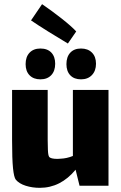

<svg xmlns="http://www.w3.org/2000/svg" viewBox="-20 -892 582 922"><path d="M501 -460V0H362L343 -77Q271 10 171 10Q135 10 103.5 0Q72 -10 56 -29Q47 -40 42.5 -84Q38 -128 38 -218V-460H209V-220Q209 -200 210 -173Q211 -146 216 -139Q223 -129 256 -129L272 -130Q300 -131 330 -143V-460ZM174 -511Q141 -511 122 -530.5Q103 -550 103 -584Q103 -619 122 -639Q141 -659 174 -659Q208 -659 226.5 -639.5Q245 -620 245 -586Q245 -551 226 -531Q207 -511 174 -511ZM369 -511Q336 -511 317.5 -530.5Q299 -550 299 -584Q299 -619 317.5 -639Q336 -659 369 -659Q402 -659 421.5 -639.5Q441 -620 441 -586Q441 -552 421.5 -531.5Q402 -511 369 -511ZM306 -683Q267 -706 214 -739Q161 -772 129 -794L182 -872Q229 -840 276 -803Q323 -766 346 -741Z"/></svg>

Font: Lalezar
Style: Regular
Weight: 400
Designer: Borna Izadpanah
Foundry: Borna Izadpanah
Version: Version 1.003